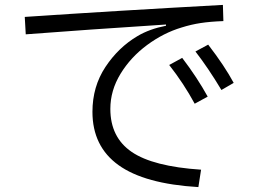

<svg xmlns="http://www.w3.org/2000/svg" viewBox="-20 -744 1040 783"><path d="M789 19Q570 6 463.5 -70.5Q357 -147 357 -288Q357 -391 410 -471Q463 -551 541 -597Q590 -626 657 -639V-644Q333 -623 85 -604L81 -675Q451 -700 889 -724L891 -658Q837 -656 798 -650Q759 -644 721 -632Q647 -610 580 -560.5Q513 -511 471.5 -443Q430 -375 430 -300Q430 -184 517 -124.5Q604 -65 800 -52ZM883 -377Q829 -467 777 -534L829 -562Q896 -475 933 -406ZM774 -321Q729 -404 670 -479L723 -508Q784 -428 827 -350Z"/></svg>

Font: PlemolJP35 Console
Style: Regular
Weight: 400
Version: v2.0.3; ttfautohint (v1.8.4.7-5d5b-dirty) -l 6 -r 45 -G 200 